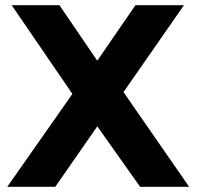

<svg xmlns="http://www.w3.org/2000/svg" viewBox="-20 -720 761 740"><path d="M25 -700H209L355 -486L502 -700H689L456 -365L709 0H520L355 -233L193 0H8L259 -358Z"/></svg>

Font: Montserrat arm2 SemiBold
Style: Regular
Weight: 600
Designer: Julieta Ulanovsky
Foundry: Julieta Ulanovsky
Version: Version 6.000